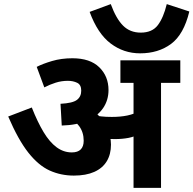

<svg xmlns="http://www.w3.org/2000/svg" viewBox="-20 -916 943 936"><path d="M765 -512V0H631V-512H567V-622H859V-512ZM333 -632Q419 -632 464 -588Q509 -544 509 -477Q509 -428 483 -389.5Q457 -351 406 -328.5Q355 -306 281 -304L275 -410Q334 -413 355 -429Q376 -445 376 -474Q376 -503 356 -512.5Q336 -522 311 -522Q280 -522 251.5 -513Q223 -504 196 -490L159 -590Q188 -605 233.5 -618.5Q279 -632 333 -632ZM521 -211Q521 -164 500.5 -130Q480 -96 439.5 -78Q399 -60 340 -60Q277 -60 222.5 -84.5Q168 -109 118.5 -171.5Q69 -234 20 -348L135 -392Q163 -321 192.5 -272Q222 -223 256 -198Q290 -173 330 -173Q359 -173 373.5 -187.5Q388 -202 388 -230Q388 -271 366 -301Q344 -331 297 -359L376 -383L438 -374Q453 -362 467 -346Q481 -330 491 -313L502 -292Q511 -273 516 -252.5Q521 -232 521 -211ZM525 -346Q567 -346 601 -353Q635 -360 669 -379V-269Q639 -250 607.5 -244Q576 -238 542 -238Q521 -238 500.5 -239.5Q480 -241 462.5 -244Q445 -247 431 -249L419 -342L434 -355Q453 -351 474 -348.5Q495 -346 525 -346ZM903 -860Q876 -748 814 -702Q752 -656 663 -656Q583 -656 519.5 -704Q456 -752 417 -858L520 -896Q546 -825 580 -791Q614 -757 666 -757Q722 -757 749.5 -793.5Q777 -830 793 -896Z"/></svg>

Font: Noto Sans Devanagari
Style: Regular
Weight: 400
Designer: Jelle Bosma - Monotype Design Team
Foundry: Monotype Imaging Inc.
Version: Version 2.003